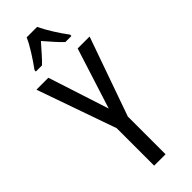

<svg xmlns="http://www.w3.org/2000/svg" viewBox="-304 -972 1001 1001"><g transform="rotate(-45 196.0 -471.5)"><path d="M197 -378 304 -714H392L238 -278V0H154V-276L0 -714H88ZM234 -943Q250 -909 276 -867.5Q302 -826 327 -793V-783H282Q261 -803 240 -827Q219 -851 196 -877Q173 -851 150.5 -825.5Q128 -800 110 -783H65V-793Q92 -830 117.5 -870.5Q143 -911 157 -943Z"/></g></svg>

Font: Noto Sans Khmer UI ExtraCondensed
Style: Regular
Weight: 400
Width: 2
Designer: Danh Hong and the Monotype Design Team
Foundry: Monotype Imaging Inc.
Version: Version 2.002; ttfautohint (v1.8.4.7-5d5b)